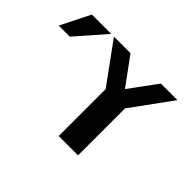

<svg xmlns="http://www.w3.org/2000/svg" viewBox="-159 -1206 1537 1537"><g transform="rotate(45 609.5 -437.5)"><path d="M125 -625H0L125 -875H343.8ZM562.5 -875 734.4 -640.6 906.2 -875H1093.8L843.8 -531.2V0H625V-531.2L375 -875Z"/></g></svg>

Font: CraftyPE
Style: Regular
Weight: 400
Designer: Erek Butcher
Foundry: Haunted Coop
Version: Version 0.018;April 4, 2024;FontCreator 15.0.0.2962 64-bit